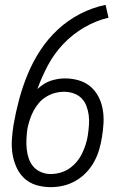

<svg xmlns="http://www.w3.org/2000/svg" viewBox="-20 -763 515 791"><path d="M189 8Q158 8 129.5 -0.5Q101 -9 80.5 -28Q60 -47 48 -73.5Q36 -100 31.5 -129Q27 -158 29 -188.5Q31 -219 36 -250Q45 -302 59 -354Q73 -406 94 -457Q115 -508 146 -555.5Q177 -603 218.5 -641.5Q260 -680 310.5 -706Q361 -732 415 -743L427 -690Q375 -678 327 -650Q279 -622 241 -582Q203 -542 177.5 -494Q152 -446 134 -396Q146 -407 159.5 -416Q173 -425 188 -430Q203 -435 218 -437.5Q233 -440 248 -440Q277 -440 304.5 -432Q332 -424 352.5 -406.5Q373 -389 385.5 -365Q398 -341 403 -313.5Q408 -286 406.5 -256.5Q405 -227 400 -198Q396 -172 388.5 -146.5Q381 -121 368 -97Q355 -73 335.5 -52.5Q316 -32 291.5 -18Q267 -4 241 2Q215 8 189 8ZM189 -46Q208 -46 228 -51.5Q248 -57 265 -68.5Q282 -80 295.5 -96Q309 -112 318 -130.5Q327 -149 333 -168Q339 -187 342 -206V-207Q345 -228 346.5 -248.5Q348 -269 345.5 -288.5Q343 -308 336 -326.5Q329 -345 315.5 -358.5Q302 -372 283 -378.5Q264 -385 243 -385Q225 -385 206.5 -380Q188 -375 170.5 -364.5Q153 -354 140 -338.5Q127 -323 118 -306Q109 -289 103 -270.5Q97 -252 93 -233Q90 -212 89 -191Q88 -170 90 -149.5Q92 -129 98.5 -110Q105 -91 117.5 -76.5Q130 -62 149 -54Q168 -46 189 -46Z"/></svg>

Font: Iosevka QP Light
Style: Italic
Weight: 300
Italic angle: -9°
Designer: Belleve Invis
Foundry: Belleve Invis
Version: Version 20.0.0; ttfautohint (v1.8.4)